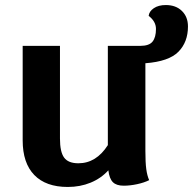

<svg xmlns="http://www.w3.org/2000/svg" viewBox="-20 -732 766 762"><path d="M557 -481V-133Q557 -87 560.5 -61Q564 -35 572 -17Q552 -7 524 -1Q496 5 471 5Q442 5 428 -9Q414 -23 410 -56Q381 -24 339.5 -7Q298 10 249 10Q162 10 116 -37.5Q70 -85 70 -175V-550H218V-182Q218 -129 234.5 -106.5Q251 -84 291 -84Q362 -84 408 -156V-550H537Q572 -550 585.5 -567Q599 -584 599 -617Q599 -647 570 -669Q572 -687 590.5 -699.5Q609 -712 638 -712Q678 -712 702 -688.5Q726 -665 726 -627Q726 -565 688 -526.5Q650 -488 557 -481Z"/></svg>

Font: Krub
Style: Bold
Weight: 700
Version: Version 1.000; ttfautohint (v1.6)